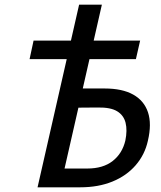

<svg xmlns="http://www.w3.org/2000/svg" viewBox="-20 -798 687 818"><path d="M140 0 317 -778H414L255 -80H352Q419 -80 460 -112Q501 -144 514 -199Q523 -243 515 -275Q507 -307 479 -324Q451 -341 396 -340L274 -339L287 -421H426Q501 -421 547.5 -395Q594 -369 610.5 -319.5Q627 -270 610 -198Q597 -139 558 -94Q519 -49 459 -24.5Q399 0 322 0ZM106 -546 123 -625H577L559 -546Z"/></svg>

Font: Ysabeau Infant SemiBold
Style: Italic
Weight: 600
Italic angle: -12°
Designer: Christian Thalmann (Catharsis Fonts)
Version: Version 2.002; featfreeze: ss01,ss02,lnum